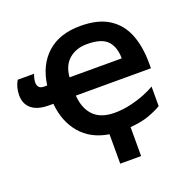

<svg xmlns="http://www.w3.org/2000/svg" viewBox="-157 -885 1261 1252"><g transform="rotate(-20 474.0 -258.5)"><path d="M529 -725Q651 -725 725.5 -677.5Q800 -630 834 -544.5Q868 -459 868 -343V-308H347Q353 -218 402.5 -167Q452 -116 548 -116Q603 -116 659 -129Q715 -142 760.5 -160.5Q806 -179 831 -195V-59Q794 -37 742 -18Q690 1 612 7V208H467V4Q343 -16 272.5 -99Q202 -182 191 -308H160Q81 -308 40.5 -342Q0 -376 0 -435Q0 -464 7 -489.5Q14 -515 26 -535H140Q137 -530 132 -511.5Q127 -493 127 -477Q127 -460 137 -447Q147 -434 174 -434H194Q212 -570 297.5 -647.5Q383 -725 529 -725ZM529 -599Q453 -599 404 -556.5Q355 -514 349 -434H711Q711 -512 671 -555.5Q631 -599 529 -599Z"/></g></svg>

Font: RS Noto Sans
Style: Bold
Weight: 700
Designer: Monotype Design Team
Foundry: Monotype Imaging Inc.
Version: Version 3.10